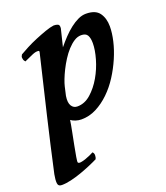

<svg xmlns="http://www.w3.org/2000/svg" viewBox="-161 -533 771 891"><g transform="rotate(-20 225.0 -87.5)"><path d="M-25 208Q4 76 36 -59.5Q68 -195 104 -345Q107 -355 101 -355Q89 -357 70.5 -349Q52 -341 28 -330Q21 -337 20 -345Q18 -353 19.5 -357Q21 -361 24 -366Q39 -375 63 -387.5Q87 -400 113.5 -411Q140 -422 165.5 -431Q191 -440 208 -442Q221 -442 229 -438Q237 -434 235 -418L214 -332Q231 -353 250 -373Q269 -393 289 -408.5Q309 -424 328.5 -433Q348 -442 367 -442Q414 -442 433 -415.5Q452 -389 452 -349Q452 -317 443 -278Q434 -239 416.5 -198.5Q399 -158 375 -120.5Q351 -83 320.5 -53.5Q290 -24 255 -6Q220 12 181 12Q167 12 153 7.5Q139 3 130 -4Q127 17 120.5 49.5Q114 82 108 113Q102 144 98 167.5Q94 191 96 194Q99 199 110 197.5Q121 196 134 191.5Q147 187 159 181.5Q171 176 176 173Q183 179 183 189Q183 200 179 208Q161 217 137.5 227Q114 237 88.5 246Q63 255 37.5 261Q12 267 -9 267Q-27 267 -28.5 250.5Q-30 234 -25 208ZM312 -356Q294 -356 277 -345Q260 -334 244 -316.5Q228 -299 214 -277Q200 -255 189 -233Q178 -211 170.5 -191.5Q163 -172 160 -159L150 -115Q145 -83 155 -67Q165 -51 184 -51Q220 -51 250.5 -78Q281 -105 303.5 -144Q326 -183 338.5 -226.5Q351 -270 351 -303Q351 -328 343 -342Q335 -356 312 -356Z"/></g></svg>

Font: Lusitana
Style: Bold Italic
Weight: 700
Designer: Ana Paula Megda
Foundry: Ana Paula Megda
Version: Version 1.000; ttfautohint (v1.1) -l 8 -r 50 -G 200 -x 14 -D